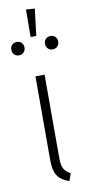

<svg xmlns="http://www.w3.org/2000/svg" viewBox="-96 -886 429 931"><g transform="rotate(-10 119.0 -421.0)"><path d="M138 -112Q138 -76 147.5 -58.5Q157 -41 180 -30L167 7Q126 -7 109.5 -33Q93 -59 93 -109V-522H138ZM104 -849 147 -846 131 -714H103ZM65 -669Q65 -655 56 -645.5Q47 -636 32 -636Q18 -636 9 -645.5Q0 -655 0 -669Q0 -683 9 -692.5Q18 -702 32 -702Q47 -702 56 -692.5Q65 -683 65 -669ZM231 -669Q231 -655 222 -645.5Q213 -636 198 -636Q184 -636 175 -645.5Q166 -655 166 -669Q166 -683 175 -692.5Q184 -702 198 -702Q213 -702 222 -692.5Q231 -683 231 -669Z"/></g></svg>

Font: Fira Sans Condensed ExtraLight
Style: Regular
Weight: 275
Width: 3
Designer: Carrois Corporate & Edenspiekermann AG
Foundry: Carrois Corporate GbR & Edenspiekermann AG
Version: Version 4.203